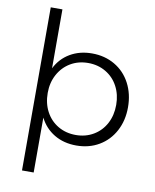

<svg xmlns="http://www.w3.org/2000/svg" viewBox="-99 -817 874 1085"><g transform="rotate(10 337.5 -274.0)"><path d="M379 -526Q452 -526 509.5 -492.5Q567 -459 599 -398.5Q631 -338 631 -261Q631 -185 599 -125Q567 -65 510 -31.5Q453 2 380 2Q308 2 253.5 -30.5Q199 -63 170 -121V194H103V-742H170V-404Q199 -462 253.5 -494Q308 -526 379 -526ZM170 -263Q170 -203 195 -156Q220 -109 265 -82.5Q310 -56 367 -56Q423 -56 468 -82.5Q513 -109 538 -156Q563 -203 563 -263Q563 -322 538 -369Q513 -416 468 -442.5Q423 -469 367 -469Q310 -469 265.5 -442.5Q221 -416 195.5 -369Q170 -322 170 -263Z"/></g></svg>

Font: TypoPRO Montserrat Alternates
Style: Regular
Weight: 300
Designer: Julieta Ulanovsky
Foundry: Julieta Ulanovsky
Version: Version 6.001